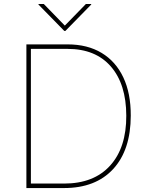

<svg xmlns="http://www.w3.org/2000/svg" viewBox="-20 -952 754 972"><path d="M304 0H113.6V-727.3H322.4Q422.9 -727.3 494.5 -684.1Q566.1 -641 604.2 -560.4Q642.4 -479.8 642 -366.5Q641.7 -192.5 552.9 -96.2Q464.1 0 304 0ZM136.4 -22.7H304Q455.3 -22.7 537.6 -113.8Q620 -204.9 619.3 -366.5Q619 -525.6 541.4 -615.1Q463.8 -704.5 322.4 -704.5H136.4ZM201.7 -931.8 308.2 -822.4 414.8 -931.8H441.8V-929L311.1 -795.5H305.4L174.7 -929V-931.8Z"/></svg>

Font: Inter Thin BETA
Style: Regular
Weight: 100
Designer: Rasmus Andersson
Foundry: rsms
Version: Version 3.011;git-f93a4a705